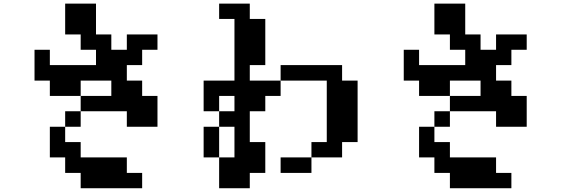

<svg xmlns="http://www.w3.org/2000/svg" viewBox="-20 -879 3040 1040"><path d="M250 -26.4V-192.4H333V-276.4H417V-192.4H333V-109.4H417V-26.4H667V57.6H750V140.6H417V57.6H333V-26.4ZM167 -442.4V-609.4H250V-526.4H500V-609.4H417V-692.4H333V-859.4H500V-692.4H583V-609.4H667V-692.4H833V-609.4H750V-526.4H667V-442.4H750V-359.4H833V-192.4H667V-276.4H417V-359.4H250V-442.4ZM417 -359.4H583V-442.4H417Z M1083 -276.4V-442.4H1250V-776.4H1167V-859.4H1333V-776.4H1417V-526.4H1333V-442.4H1500V-359.4H1417V-276.4H1333V-109.4H1417V57.6H1333V140.6H1167V-26.4H1250V-192.4H1167V-276.4ZM1083 -26.4V-192.4H1167V-26.4ZM1167 -276.4H1250V-359.4H1167ZM1667 -26.4V57.6H1500V-26.4ZM1667 -26.4V-109.4H1750V-442.4H1500V-526.4H1833V-442.4H1917V-109.4H1833V-26.4Z M2250 -26.4V-192.4H2333V-276.4H2417V-192.4H2333V-109.4H2417V-26.4H2667V57.6H2750V140.6H2417V57.6H2333V-26.4ZM2167 -442.4V-609.4H2250V-526.4H2500V-609.4H2417V-692.4H2333V-859.4H2500V-692.4H2583V-609.4H2667V-692.4H2833V-609.4H2750V-526.4H2667V-442.4H2750V-359.4H2833V-192.4H2667V-276.4H2417V-359.4H2250V-442.4ZM2417 -359.4H2583V-442.4H2417Z"/></svg>

Font: KH Dot Dougenzaka 12
Style: Regular
Weight: 400
Designer: Original version for X68000 by Keitarou Hiraki (http://hp.vector.co.jp/authors/VA000874/) / TrueType conversion by Homem
Version: Version 1.00.20150527